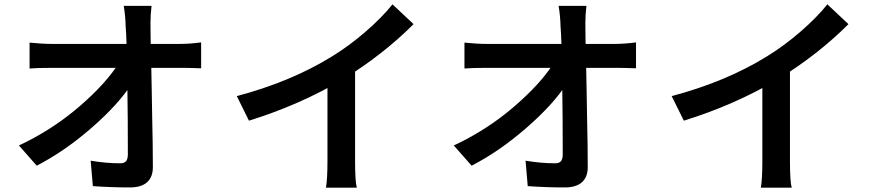

<svg xmlns="http://www.w3.org/2000/svg" viewBox="-20 -823 4040 883"><path d="M672 -716Q672 -651 675 -555L678 -396L680 -279Q683 -155 683 -54Q683 -9 656.5 15Q630 39 577 39Q491 39 407 33L397 -84Q468 -72 533 -72Q552 -72 560 -82Q568 -92 568 -113Q568 -283 566 -403L565 -480Q563 -641 558 -700Q557 -749 549 -796H677Q672 -756 672 -716ZM221 -621H464H576H681H763H807Q851 -621 905 -628V-509Q847 -511 812 -511H580H465H356H270H224Q151 -511 116 -508V-627Q174 -621 221 -621ZM527 -534H585L586 -438Q525 -343 401 -235Q277 -127 149 -61L67 -154Q219 -225 343.5 -332Q468 -439 527 -534Z M1506 -563Q1586 -612 1661.5 -677.5Q1737 -743 1785 -803L1882 -712Q1741 -571 1557 -458Q1360 -341 1125 -268L1069 -381Q1318 -447 1506 -563ZM1613 -536V-84Q1613 13 1621 40H1479Q1486 2 1486 -84V-504Z M2672 -716Q2672 -651 2675 -555L2678 -396L2680 -279Q2683 -155 2683 -54Q2683 -9 2656.5 15Q2630 39 2577 39Q2491 39 2407 33L2397 -84Q2468 -72 2533 -72Q2552 -72 2560 -82Q2568 -92 2568 -113Q2568 -283 2566 -403L2565 -480Q2563 -641 2558 -700Q2557 -749 2549 -796H2677Q2672 -756 2672 -716ZM2221 -621H2464H2576H2681H2763H2807Q2851 -621 2905 -628V-509Q2847 -511 2812 -511H2580H2465H2356H2270H2224Q2151 -511 2116 -508V-627Q2174 -621 2221 -621ZM2527 -534H2585L2586 -438Q2525 -343 2401 -235Q2277 -127 2149 -61L2067 -154Q2219 -225 2343.5 -332Q2468 -439 2527 -534Z M3506 -563Q3586 -612 3661.5 -677.5Q3737 -743 3785 -803L3882 -712Q3741 -571 3557 -458Q3360 -341 3125 -268L3069 -381Q3318 -447 3506 -563ZM3613 -536V-84Q3613 13 3621 40H3479Q3486 2 3486 -84V-504Z"/></svg>

Font: Merged Yaku Han JP SemiBold
Style: Regular
Weight: 600
Designer: Ryoko NISHIZUKA 西塚涼子 (kana, bopomofo & ideographs); Paul D. Hunt (Latin, Greek & Cyrillic); Sandoll Communications 산돌커뮤니
Foundry: Adobe
Version: Version 2.004